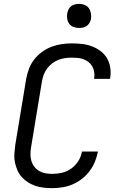

<svg xmlns="http://www.w3.org/2000/svg" viewBox="-20 -968 640 996"><path d="M252 8Q229 8 206.5 5.5Q184 3 163.5 -4Q143 -11 125 -22.5Q107 -34 93 -49.5Q79 -65 70.5 -84.5Q62 -104 57.5 -125.5Q53 -147 54.5 -169.5Q56 -192 59 -215L116 -560Q121 -586 130.5 -611.5Q140 -637 157.5 -659.5Q175 -682 198.5 -699Q222 -716 247.5 -725.5Q273 -735 299.5 -739Q326 -743 352 -743Q379 -743 405.5 -740Q432 -737 456 -728Q480 -719 500.5 -704Q521 -689 534 -667.5Q547 -646 551.5 -620Q556 -594 552 -567Q552 -565 551.5 -563Q551 -561 550 -559H468Q468 -560 468 -561.5Q468 -563 469 -564Q471 -580 468.5 -595.5Q466 -611 458.5 -624Q451 -637 439.5 -646Q428 -655 413.5 -660.5Q399 -666 383.5 -667.5Q368 -669 352 -669Q335 -669 317.5 -666.5Q300 -664 283 -657.5Q266 -651 251 -639.5Q236 -628 225 -613.5Q214 -599 207.5 -582Q201 -565 198 -548L141 -203Q138 -185 138 -167Q138 -149 143 -132.5Q148 -116 158.5 -102.5Q169 -89 184 -80.5Q199 -72 216.5 -69Q234 -66 252 -66Q277 -66 302.5 -72Q328 -78 350 -94Q372 -110 386.5 -133Q401 -156 405 -182H488Q483 -155 472.5 -129.5Q462 -104 445 -81Q428 -58 405.5 -40.5Q383 -23 357.5 -12Q332 -1 305 3.5Q278 8 252 8ZM390 -823Q375 -823 361.5 -828Q348 -833 339.5 -844.5Q331 -856 328.5 -870.5Q326 -885 329 -900Q331 -910 336 -920Q341 -930 350 -936.5Q359 -943 369.5 -945.5Q380 -948 390 -948Q405 -948 419 -942.5Q433 -937 441 -925.5Q449 -914 451.5 -899.5Q454 -885 452 -870Q450 -860 444.5 -850Q439 -840 430 -833.5Q421 -827 410.5 -825Q400 -823 390 -823Z"/></svg>

Font: Iosevka Curly Extended Oblique
Style: Regular
Weight: 400
Width: 7
Italic angle: -9°
Monospace: yes
Designer: Belleve Invis
Foundry: Belleve Invis
Version: Version 11.1.0; ttfautohint (v1.8.3)